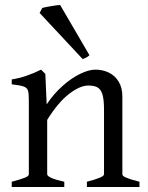

<svg xmlns="http://www.w3.org/2000/svg" viewBox="-20 -747 592 767"><path d="M327.1 -21Q362.8 -30.3 379.2 -37.4Q395.5 -44.4 395.5 -50.8V-309.1Q395.5 -348.6 389.4 -369.1Q383.3 -389.6 370.1 -397.5Q356.9 -405.3 333 -405.3Q299.3 -405.3 255.9 -371.8Q212.4 -338.4 168.5 -268.1V-50.8Q168.5 -43.5 186.8 -35.6Q205.1 -27.8 236.8 -21V0H26.9V-21Q63.5 -30.8 79.3 -37.1Q95.2 -43.5 95.2 -50.8V-347.2Q95.2 -375 91.6 -385.7Q87.9 -396.5 74.7 -401.4Q61.5 -406.2 26.9 -410.2V-429.7Q83.5 -438.5 144 -468.8L161.1 -451.7L166.5 -330.1Q193.8 -371.6 229.5 -403.3Q265.1 -435.1 300 -451.9Q335 -468.8 360.8 -468.8Q390.1 -468.8 414.6 -457Q439 -445.3 453.9 -421.1Q468.8 -397 468.8 -361.8V-50.8Q468.8 -43.9 483.9 -37.4Q499 -30.8 537.1 -21V0H327.1ZM138.2 -695.3 148.9 -715.3Q159.2 -718.3 183.8 -722.4Q208.5 -726.6 220.2 -727.1L337.4 -526.4Q326.7 -516.1 310.1 -511.2Z"/></svg>

Font: David Libre
Style: Regular
Weight: 400
Version: Version 1.000